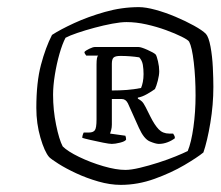

<svg xmlns="http://www.w3.org/2000/svg" viewBox="-20 -745 621 539"><path d="M319 -226Q289 -226 256 -235.5Q223 -245 194 -258.5Q165 -272 144.5 -285Q124 -298 118 -304Q105 -319 93.5 -358.5Q82 -398 82 -442Q82 -514 95 -563Q108 -612 126 -647Q149 -662 188 -680Q227 -698 274.5 -711.5Q322 -725 370 -725Q389 -725 416.5 -717.5Q444 -710 472.5 -698Q501 -686 524.5 -673Q548 -660 558 -650Q566 -641 571 -614Q576 -587 577.5 -555.5Q579 -524 579 -501Q579 -451 570.5 -400Q562 -349 551 -317Q534 -303 497.5 -281.5Q461 -260 414 -243Q367 -226 319 -226ZM332 -268Q348 -268 373 -274Q398 -280 424.5 -288.5Q451 -297 473 -306Q495 -315 507 -321Q517 -345 523 -388Q529 -431 529 -477Q529 -527 524 -570Q519 -613 511 -628Q508 -633 490 -642Q472 -651 446 -660.5Q420 -670 391 -676.5Q362 -683 335 -683Q319 -683 295 -678.5Q271 -674 245 -667Q219 -660 197 -652.5Q175 -645 164 -639Q155 -622 147 -594Q139 -566 134 -535Q129 -504 129 -479Q129 -436 137.5 -394.5Q146 -353 156 -334Q170 -320 202 -304.5Q234 -289 270 -278.5Q306 -268 332 -268ZM294 -341Q287 -341 269.5 -344.5Q252 -348 234.5 -352Q217 -356 211 -358Q211 -365 215 -373H230Q241 -373 246 -379Q251 -385 251 -410V-564Q251 -587 256 -589H222Q217 -595 217 -599Q220 -603 230.5 -608Q241 -613 246 -613H369Q376 -613 394 -605Q412 -597 417 -592Q420 -588 423.5 -573Q427 -558 427 -545Q427 -534 423 -518.5Q419 -503 415 -495Q407 -489 393 -481Q379 -473 367 -471V-468Q373 -465 378 -460.5Q383 -456 389 -444L402 -418Q414 -394 425.5 -382Q437 -370 455 -370H466Q467 -368 469 -365Q471 -362 471 -357Q462 -350 450 -345.5Q438 -341 426 -341Q417 -341 400.5 -348Q384 -355 370 -386L339 -455Q333 -467 322 -467H294V-395Q294 -387 292 -379.5Q290 -372 289 -370L332 -364Q334 -359 334 -353Q331 -348 317 -344.5Q303 -341 294 -341ZM294 -491Q316 -491 336 -492.5Q356 -494 376 -498Q379 -505 381 -515Q383 -525 383 -537Q383 -551 381 -563Q379 -575 371 -584Q345 -588 318 -588Q304 -588 299 -583.5Q294 -579 294 -566Z"/></svg>

Font: Texturina Extralight
Style: Italic
Weight: 200
Italic angle: -11°
Designer: Guillermo Torres Carreño
Foundry: Omnibus-Type
Version: Version 1.002; ttfautohint (v1.8.3)